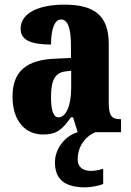

<svg xmlns="http://www.w3.org/2000/svg" viewBox="-20 -570 563 828"><path d="M166 10C225 10 248 -11 286 -64H295L315 0C265 14 217 67 217 130C217 205 260 238 349 238C366 238 408 232 425 223V158C405 164 387 167 372 167C339 167 315 152 315 117C315 54 357 13 392 0H502V-56H499C461 -56 449 -72 449 -126V-380C449 -505 385 -550 257 -550C155 -550 69 -518 69 -446C69 -398 111 -378 200 -378C200 -448 217 -486 243 -486C272 -486 286 -449 286 -374V-320L218 -317C95 -312 34 -263 34 -154C34 -42 94 10 166 10ZM232 -64C210 -64 200 -95 200 -150C200 -221 215 -256 262 -262L287 -265V-191C287 -115 265 -64 232 -64Z"/></svg>

Font: Noto Serif Hebrew ExtraCondensed Black
Style: Regular
Weight: 900
Width: 2
Designer: Monotype Design Team
Foundry: Monotype Imaging Inc.
Version: Version 2.004